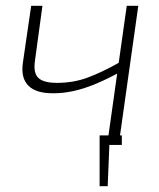

<svg xmlns="http://www.w3.org/2000/svg" viewBox="-20 -502 552 665"><path d="M325 -33H402V0H325ZM325 -5H359L353 143H325ZM127 -482 101 -291Q95 -249 113 -232Q131 -215 177 -215Q234 -215 283 -233Q332 -251 396 -287L397 -253Q355 -230 315 -213Q275 -196 238 -187.5Q201 -179 167 -179Q106 -178 79 -204.5Q52 -231 59 -283L88 -482ZM459 -482 391 0H351L419 -482Z"/></svg>

Font: Exo 2 ExtraLight
Style: Italic
Weight: 250
Italic angle: -8°
Designer: Natanael Gama
Foundry: Natanael Gama
Version: Version 2.010